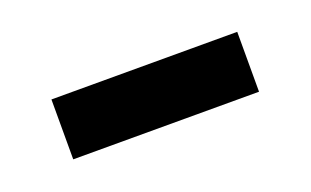

<svg xmlns="http://www.w3.org/2000/svg" viewBox="-29 -385 381 235"><g transform="rotate(-20 161.0 -268.0)"><path d="M40 -229V-307H282V-229Z"/></g></svg>

Font: korean115
Style: Regular
Weight: 400
Designer: Monotype Design Team
Foundry: Monotype Imaging Inc.
Version: Version 2.013